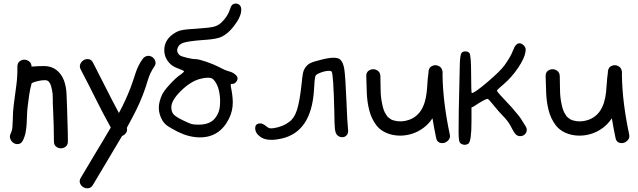

<svg xmlns="http://www.w3.org/2000/svg" viewBox="-20 -754 3530 1062"><path d="M50.8 -93.8Q50.8 -135.7 56.6 -178.7Q63.5 -230.5 70.3 -281.7Q77.1 -333 76.2 -385.7Q76.2 -404.3 87.9 -414.1Q99.6 -423.8 114.3 -423.8Q128.9 -423.8 141.6 -414.1Q154.3 -404.3 154.3 -385.7Q192.4 -388.7 226.6 -388.7Q265.6 -387.7 293 -366.2Q320.3 -344.7 334 -308.6Q345.7 -275.4 347.7 -240.2Q349.6 -205.1 350.6 -169.9Q351.6 -120.1 353.5 -70.8Q355.5 -21.5 355.5 28.3Q355.5 47.9 343.3 57.1Q331.1 66.4 316.9 66.4Q302.7 66.4 290.5 57.1Q278.3 47.9 278.3 28.3Q278.3 -18.6 276.9 -63.5Q275.4 -108.4 273.4 -155.3Q271.5 -180.7 272 -207.5Q272.5 -234.4 267.6 -256.8Q264.6 -270.5 261.7 -280.8Q258.8 -291 251 -300.8Q249 -304.7 242.7 -307.6Q236.3 -310.5 231.4 -310.5Q216.8 -310.5 204.1 -308.6Q191.4 -306.6 177.7 -302.7Q171.9 -300.8 166 -298.8Q160.2 -296.9 155.3 -293.9Q145.5 -258.8 141.1 -227.1Q136.7 -195.3 132.8 -163.1Q129.9 -139.6 129.4 -115.7Q128.9 -91.8 127.4 -68.4Q126 -44.9 121.6 -21.5Q117.2 2 106.4 23.4Q97.7 40 83 42.5Q68.4 44.9 56.2 37.6Q43.9 30.3 37.6 15.6Q31.2 1 39.1 -15.6Q47.9 -33.2 48.8 -53.7Q49.8 -74.2 50.8 -93.8Z M820.3 -439.5Q834 -431.6 838.9 -416Q843.8 -400.4 834 -386.7Q809.6 -351.6 797.4 -309.6Q785.2 -267.6 769.5 -227.5Q752.9 -184.6 732.9 -144.5Q712.9 -104.5 690.4 -63.5Q688.5 -58.6 686 -55.2Q683.6 -51.8 681.6 -46.9Q685.5 -31.2 677.2 -19Q668.9 -6.8 655.3 -2Q615.2 66.4 574.7 133.3Q534.2 200.2 494.1 268.6Q484.4 285.2 469.2 287.1Q454.1 289.1 441.4 281.7Q428.7 274.4 422.9 260.3Q417 246.1 426.8 229.5Q467.8 159.2 509.8 90.3Q551.8 21.5 592.8 -48.8Q548.8 -127.9 508.8 -208.5Q468.8 -289.1 426.8 -369.1Q418 -385.7 424.3 -399.9Q430.7 -414.1 442.9 -421.4Q455.1 -428.7 470.2 -426.8Q485.4 -424.8 494.1 -408.2Q530.3 -337.9 565.4 -268.1Q600.6 -198.2 637.7 -128.9Q673.8 -195.3 702.1 -268.6Q716.8 -308.6 730 -350.1Q743.2 -391.6 767.6 -425.8Q776.4 -439.5 791 -443.8Q805.7 -448.2 820.3 -439.5Z M1159.2 -315.4Q1150.4 -324.2 1128.9 -324.2Q1110.4 -324.2 1085.9 -317.4Q1034.2 -303.7 981 -251.5Q927.7 -199.2 927.7 -161.1Q927.7 -135.7 939.5 -122.1Q951.2 -108.4 991.2 -88.9Q1027.3 -71.3 1039.6 -67.9Q1051.8 -64.5 1079.1 -64.5Q1144.5 -64.5 1172.9 -104.5Q1197.3 -137.7 1197.3 -184.6V-206.1Q1193.4 -281.2 1159.2 -315.4ZM1263.7 -726.6Q1272.5 -734.4 1284.2 -734.4Q1296.9 -734.4 1305.7 -725.6Q1314.5 -716.8 1314.5 -700.2Q1314.5 -662.1 1273.9 -609.9Q1233.4 -557.6 1190.4 -544.9Q1162.1 -536.1 1096.7 -532.2Q1023.4 -526.4 996.6 -518.1Q969.7 -509.8 962.9 -489.3Q960 -480.5 960 -476.6Q960 -460 974.6 -448.2Q981.4 -442.4 1013.2 -434.6Q1044.9 -426.8 1063.5 -426.8Q1079.1 -426.8 1120.6 -412.6Q1162.1 -398.4 1192.4 -382.8Q1223.6 -365.2 1250 -358.4Q1267.6 -353.5 1280.8 -342.3Q1293.9 -331.1 1293.9 -321.3Q1293.9 -309.6 1285.2 -299.8Q1276.4 -290 1266.6 -290Q1257.8 -290 1256.8 -288.1Q1255.9 -286.1 1256.8 -275.4Q1267.6 -223.6 1267.6 -187.5Q1267.6 -139.6 1246.1 -96.7Q1194.3 5.9 1085.9 5.9Q1027.3 5.9 964.8 -24.4Q922.9 -45.9 905.8 -58.1Q888.7 -70.3 877 -89.8Q858.4 -124 858.4 -158.2Q858.4 -190.4 877 -231.4Q887.7 -252.9 920.9 -289.1Q954.1 -325.2 979.5 -341.8Q987.3 -347.7 993.2 -353Q999 -358.4 998 -359.4Q998 -363.3 965.8 -375Q936.5 -385.7 921.9 -400.4Q888.7 -432.6 888.7 -476.6Q888.7 -523.4 924.8 -555.7Q950.2 -577.1 974.6 -584.5Q999 -591.8 1059.6 -594.7Q1133.8 -599.6 1159.7 -605.5Q1185.5 -611.3 1205.1 -629.9Q1240.2 -663.1 1252.9 -705.1Q1257.8 -720.7 1263.7 -726.6Z M1753.9 -422.9Q1796.9 -434.6 1825.2 -434.6Q1849.6 -434.6 1860.4 -425.8Q1878.9 -410.2 1884.8 -369.1Q1890.6 -328.1 1896.5 -190.4Q1900.4 -83 1905.3 -35.2Q1907.2 -15.6 1896.5 -4.9Q1887.7 4.9 1873 4.9Q1853.5 4.9 1841.8 -10.7Q1835 -20.5 1832.5 -40Q1830.1 -59.6 1829.1 -138.7Q1824.2 -344.7 1814.5 -357.4Q1811.5 -362.3 1801.8 -362.3Q1771.5 -362.3 1736.3 -344.7Q1725.6 -339.8 1722.7 -326.7Q1719.7 -313.5 1716.8 -255.9Q1702.1 -23.4 1536.1 12.7Q1506.8 19.5 1480.5 19.5Q1442.4 19.5 1419.9 2.9Q1391.6 -17.6 1391.6 -44.9Q1391.6 -70.3 1418 -71.3H1420.9Q1432.6 -71.3 1450.2 -57.6Q1465.8 -43.9 1478.5 -43.9Q1479.5 -43.9 1484.4 -44.4Q1489.3 -44.9 1492.2 -44.9Q1544.9 -52.7 1580.1 -80.1Q1608.4 -100.6 1623 -147Q1637.7 -193.4 1647.5 -284.2Q1652.3 -333 1655.8 -349.6Q1659.2 -366.2 1667 -377.9Q1678.7 -395.5 1695.3 -404.3Q1711.9 -413.1 1753.9 -422.9Z M2427.7 -344.7Q2428.7 -260.7 2439.5 -176.8Q2450.2 -92.8 2467.8 -10.7Q2471.7 7.8 2461.4 20Q2451.2 32.2 2437.5 36.1Q2423.8 40 2410.2 34.2Q2396.5 28.3 2392.6 9.8Q2380.9 -45.9 2372.1 -99.6Q2368.2 -94.7 2365.2 -90.3Q2362.3 -85.9 2358.4 -81.1Q2338.9 -57.6 2313.5 -40.5Q2288.1 -23.4 2259.3 -14.2Q2230.5 -4.9 2200.2 -3.9Q2169.9 -2.9 2140.6 -10.7Q2088.9 -25.4 2061.5 -61.5Q2034.2 -97.7 2022.5 -144Q2010.7 -190.4 2008.8 -240.7Q2006.8 -291 2005.9 -334Q2005.9 -352.5 2017.6 -361.8Q2029.3 -371.1 2043.9 -371.1Q2058.6 -371.1 2070.8 -361.8Q2083 -352.5 2084 -334Q2085 -294.9 2085.4 -254.9Q2085.9 -214.8 2093.8 -179.7Q2097.7 -160.2 2102.5 -146Q2107.4 -131.8 2118.2 -116.2Q2123 -109.4 2123.5 -108.4Q2124 -107.4 2126 -106.4Q2140.6 -94.7 2145.5 -92.3Q2150.4 -89.8 2157.2 -87.9Q2198.2 -76.2 2240.2 -90.3Q2282.2 -104.5 2307.6 -141.6Q2322.3 -165 2329.6 -190.4Q2336.9 -215.8 2339.8 -241.7Q2342.8 -267.6 2344.2 -294.4Q2345.7 -321.3 2349.6 -347.7Q2349.6 -377 2364.7 -386.2Q2379.9 -395.5 2396.5 -392.6Q2406.2 -389.6 2412.1 -385.7L2419.9 -378.9Q2430.7 -361.3 2427.7 -344.7Z M2817.4 -474.6Q2832 -514.6 2853.5 -514.6Q2865.2 -514.6 2877 -502.9Q2887.7 -492.2 2887.7 -480.5Q2887.7 -473.6 2886.7 -467.8Q2881.8 -432.6 2846.2 -379.4Q2810.5 -326.2 2765.6 -288.1Q2728.5 -256.8 2728.5 -252Q2728.5 -246.1 2808.6 -162.1Q2853.5 -110.4 2862.3 -95.7Q2880.9 -64.5 2884.8 -59.6Q2893.6 -46.9 2893.6 -35.2Q2893.6 -21.5 2883.3 -11.2Q2873 -1 2856.4 -1Q2841.8 -1 2831.5 -12.2Q2821.3 -23.4 2806.2 -53.7Q2791 -84 2759.8 -115.2Q2738.3 -136.7 2707 -175.8Q2683.6 -205.1 2677.7 -207H2676.8Q2663.1 -207 2601.6 -166L2587.9 -159.2V-81.1Q2587.9 28.3 2570.3 41Q2560.5 46.9 2551.8 46.9Q2535.2 46.9 2524.4 36.1Q2516.6 27.3 2516.6 -24.4Q2516.6 -85.9 2517.6 -139.6Q2521.5 -351.6 2523.4 -402.3Q2525.4 -453.1 2533.2 -461.9Q2541 -469.7 2553.7 -469.7Q2568.4 -469.7 2576.2 -460.9Q2585.9 -450.2 2585.9 -344.7Q2585.9 -239.3 2589.8 -239.3Q2604.5 -239.3 2675.3 -299.3Q2746.1 -359.4 2770.5 -392.6Q2806.6 -443.4 2817.4 -474.6Z M3419.9 -344.7Q3420.9 -260.7 3431.6 -176.8Q3442.4 -92.8 3460 -10.7Q3463.9 7.8 3453.6 20Q3443.4 32.2 3429.7 36.1Q3416 40 3402.3 34.2Q3388.7 28.3 3384.8 9.8Q3373 -45.9 3364.3 -99.6Q3360.4 -94.7 3357.4 -90.3Q3354.5 -85.9 3350.6 -81.1Q3331.1 -57.6 3305.7 -40.5Q3280.3 -23.4 3251.5 -14.2Q3222.7 -4.9 3192.4 -3.9Q3162.1 -2.9 3132.8 -10.7Q3081.1 -25.4 3053.7 -61.5Q3026.4 -97.7 3014.6 -144Q3002.9 -190.4 3001 -240.7Q2999 -291 2998 -334Q2998 -352.5 3009.8 -361.8Q3021.5 -371.1 3036.1 -371.1Q3050.8 -371.1 3063 -361.8Q3075.2 -352.5 3076.2 -334Q3077.1 -294.9 3077.6 -254.9Q3078.1 -214.8 3085.9 -179.7Q3089.8 -160.2 3094.7 -146Q3099.6 -131.8 3110.4 -116.2Q3115.2 -109.4 3115.7 -108.4Q3116.2 -107.4 3118.2 -106.4Q3132.8 -94.7 3137.7 -92.3Q3142.6 -89.8 3149.4 -87.9Q3190.4 -76.2 3232.4 -90.3Q3274.4 -104.5 3299.8 -141.6Q3314.5 -165 3321.8 -190.4Q3329.1 -215.8 3332 -241.7Q3335 -267.6 3336.4 -294.4Q3337.9 -321.3 3341.8 -347.7Q3341.8 -377 3356.9 -386.2Q3372.1 -395.5 3388.7 -392.6Q3398.4 -389.6 3404.3 -385.7L3412.1 -378.9Q3422.9 -361.3 3419.9 -344.7Z"/></svg>

Font: Schoolbell
Style: Regular
Weight: 400
Designer: Font Diner, Inc
Foundry: Font Diner, Inc
Version: Version 1.001